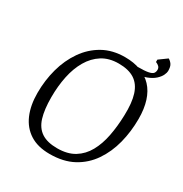

<svg xmlns="http://www.w3.org/2000/svg" viewBox="-180 -911 1009 1059"><g transform="rotate(30 324.5 -381.5)"><path d="M284 11Q208 11 158 -21Q108 -53 83 -111Q58 -169 58 -248Q58 -328 78 -401.5Q98 -475 138.5 -533.5Q179 -592 239 -626Q299 -660 379 -660Q435 -660 478.5 -643.5Q522 -627 552 -595Q582 -563 597.5 -514.5Q613 -466 613 -402Q613 -321 594 -247Q575 -173 535 -114.5Q495 -56 433 -22.5Q371 11 284 11ZM304 -37Q370 -37 413.5 -64Q457 -91 483 -138Q509 -185 521 -246.5Q533 -308 535 -378Q538 -460 521.5 -511.5Q505 -563 467 -587.5Q429 -612 366 -612Q305 -612 261.5 -584.5Q218 -557 190 -509Q162 -461 149 -398.5Q136 -336 136 -265Q136 -187 151.5 -136.5Q167 -86 204 -61.5Q241 -37 304 -37ZM460 -611 465 -648Q510 -648 532 -652.5Q554 -657 561 -666Q568 -675 568 -689Q568 -701 560 -709Q552 -717 539 -722V-737L590 -774Q603 -767 612.5 -753.5Q622 -740 622 -712Q622 -702 614.5 -685.5Q607 -669 588.5 -652Q570 -635 538.5 -623Q507 -611 460 -611Z"/></g></svg>

Font: Faustina Light
Style: Italic
Weight: 300
Italic angle: -8°
Designer: Alfonso Garcia
Foundry: http://www.omnibus-type.com
Version: Version 1.200